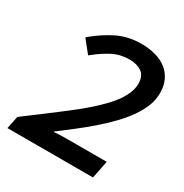

<svg xmlns="http://www.w3.org/2000/svg" viewBox="-153 -773 857 894"><g transform="rotate(30 275.0 -326.0)"><path d="M193 -196Q219 -216 247 -238Q275 -260 301.5 -283.5Q328 -307 352 -331.5Q376 -356 394 -380Q412 -406 423 -431.5Q434 -457 434 -483Q434 -525 408.5 -543Q383 -561 342 -561Q293 -561 252 -539.5Q211 -518 178 -491L165 -481L112 -547L121 -555Q172 -597 228 -624.5Q284 -652 356 -652Q395 -652 429.5 -642.5Q464 -633 489 -614Q514 -595 528.5 -565.5Q543 -536 543 -497Q543 -460 530 -426.5Q517 -393 493 -358Q468 -322 434 -287Q400 -252 362 -219Q324 -186 284.5 -155.5Q245 -125 208 -97L205 -94Q204 -94 202 -92Q238 -95 275 -95H488L469 0H9L23 -68L27 -71Q69 -102 110 -133Q151 -164 193 -196Z"/></g></svg>

Font: Codetta
Style: Bold Italic
Weight: 700
Italic angle: -11°
Designer: Ulrich Proeller
Foundry: PROSA GmbH
Version: Version 2.00;September 29, 2018;FontCreator 11.5.0.2427 64-b